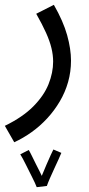

<svg xmlns="http://www.w3.org/2000/svg" viewBox="-46 -359 368 795"><path d="M13 230 -26 162Q48 126 92 81.5Q136 37 155 -10.5Q174 -58 174 -104Q174 -131 167 -160Q160 -189 144.5 -223.5Q129 -258 104 -302L177 -339Q216 -271 232 -213.5Q248 -156 248 -108Q248 -62 236 -19.5Q224 23 201.5 61Q179 99 149.5 131Q120 163 85 188Q50 213 13 230ZM106 416Q100 400 87 374.5Q74 349 61 322.5Q48 296 38 280L73 262Q78 270 85.5 285.5Q93 301 102 319Q111 337 119.5 353.5Q128 370 132 382L148 411ZM148 411 115 399Q120 386 128.5 365.5Q137 345 146.5 322.5Q156 300 164 283Q172 266 175 260L208 274Q205 282 197 299.5Q189 317 179 338.5Q169 360 160.5 379.5Q152 399 148 411Z"/></svg>

Font: Noto Sans Arabic Condensed
Style: Regular
Weight: 400
Width: 3
Designer: Monotype Design Team, Nadine Chahine, Nizar Qandah and Khaled Hosny
Foundry: Monotype Imaging Inc.
Version: Version 2.012